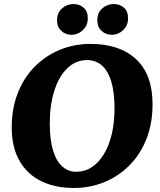

<svg xmlns="http://www.w3.org/2000/svg" viewBox="-20 -913 790 949"><path d="M344 16Q253 16 184 -17.5Q115 -51 76.5 -118Q38 -185 38 -283Q38 -376 67.5 -452Q97 -528 150.5 -582.5Q204 -637 275 -666.5Q346 -696 428 -696Q571 -696 652.5 -620.5Q734 -545 734 -398Q734 -304 704.5 -228Q675 -152 621.5 -97.5Q568 -43 497.5 -13.5Q427 16 344 16ZM357 -64Q399 -64 433.5 -86.5Q468 -109 493.5 -151Q519 -193 532.5 -250.5Q546 -308 546 -378Q546 -457 530 -510Q514 -563 483.5 -589.5Q453 -616 410 -616Q355 -616 313.5 -576.5Q272 -537 249 -466Q226 -395 226 -302Q226 -223 242 -170Q258 -117 287.5 -90.5Q317 -64 357 -64ZM532 -741Q503 -741 482 -760.5Q461 -780 461 -812Q461 -850 485.5 -871.5Q510 -893 542 -893Q572 -893 592.5 -875Q613 -857 613 -822Q613 -787 588.5 -764Q564 -741 532 -741ZM333 -741Q304 -741 283 -760.5Q262 -780 262 -812Q262 -850 286.5 -871.5Q311 -893 343 -893Q373 -893 393.5 -875Q414 -857 414 -822Q414 -787 389.5 -764Q365 -741 333 -741Z"/></svg>

Font: Alkatra
Style: Regular
Weight: 400
Designer: Suman Bhandary
Version: Version 1.100;gftools[0.9.22]